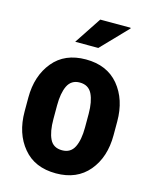

<svg xmlns="http://www.w3.org/2000/svg" viewBox="-113 -809 710 894"><g transform="rotate(15 242.5 -361.5)"><path d="M28.3 -296.9Q28.3 -402.3 85 -470.7Q140.6 -538.1 242.2 -538.1Q343.8 -538.1 400.4 -470.7Q457 -402.3 457 -296.9Q457 -274.4 457 -230.5Q457 -124 400.4 -56.6Q343.8 10.7 243.2 10.7Q140.6 10.7 85 -56.6Q28.3 -124 28.3 -230.5Q28.3 -236.3 28.3 -247.1Q28.3 -259.8 28.3 -296.9ZM167 -230.5Q167 -169.9 183.6 -135.7Q200.2 -100.6 243.2 -100.6Q284.2 -100.6 301.8 -135.7Q319.3 -170.9 319.3 -230.5Q319.3 -252.9 319.3 -296.9Q319.3 -355.5 301.8 -391.6Q284.2 -426.8 242.2 -426.8Q201.2 -426.8 183.6 -390.6Q167 -355.5 167 -296.9Q167 -274.4 167 -230.5ZM257.8 -734.4Q293.9 -734.4 403.3 -734.4Q403.3 -733.4 405.3 -731.4Q374 -699.2 283.2 -604.5Q254.9 -604.5 171.9 -604.5Q193.4 -636.7 257.8 -734.4Z"/></g></svg>

Font: Noto Sans Hebrew DECATHLON 
Style: Bold
Weight: 400
Designer: Monotype Design Team
Version: Version 2.000;GOOG;noto-fonts:20170220:a8a215d2e889